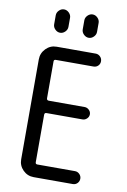

<svg xmlns="http://www.w3.org/2000/svg" viewBox="-101 -999 702 1059"><g transform="rotate(10 250.0 -470.0)"><path d="M290 -900.4Q290 -916 302.2 -928.2Q314.5 -940.4 330.1 -940.4Q345.7 -940.4 357.9 -928.2Q370.1 -916 370.1 -900.4V-849.6Q370.1 -834 357.9 -821.8Q345.7 -809.6 330.1 -809.6Q314.5 -809.6 302.2 -821.8Q290 -834 290 -849.6ZM129.9 -900.4Q129.9 -916 142.1 -928.2Q154.3 -940.4 169.9 -940.4Q185.5 -940.4 197.8 -928.2Q210 -916 210 -900.4V-849.6Q210 -834 197.8 -821.8Q185.5 -809.6 169.9 -809.6Q154.3 -809.6 142.1 -821.8Q129.9 -834 129.9 -849.6ZM165 0Q129.9 0 105 -24.9Q80.1 -49.8 80.1 -85V-644.5Q80.1 -679.7 105 -705.1Q129.9 -730.5 165 -730.5H383.8Q398.4 -730.5 409.2 -719.7Q419.9 -709 419.9 -693.8Q419.9 -678.7 409.7 -668.5Q399.4 -658.2 383.8 -658.2H172.9Q162.1 -658.2 162.1 -647.5V-441.4Q162.1 -430.7 172.9 -429.7H375Q388.7 -429.7 399.4 -419.4Q410.2 -409.2 410.2 -395Q410.2 -380.9 399.4 -370.6Q388.7 -360.4 375 -360.4H172.9Q162.1 -360.4 162.1 -348.6V-83Q162.1 -72.3 172.9 -72.3H383.8Q398.4 -72.3 409.2 -61.5Q419.9 -50.8 419.9 -36.1Q419.9 -21.5 409.7 -10.7Q399.4 0 383.8 0Z"/></g></svg>

Font: Rounded-X Mgen+ 1m regular
Style: Regular
Weight: 400
Designer: [Source Han Sans]
Ryoko NISHIZUKA  (kana & ideographs); Paul D. Hunt (Latin, Greek & Cyrillic); Wenlong ZHANG  (bopomofo
Version: Version 1.059.20150602